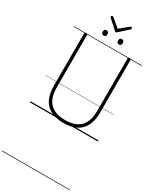

<svg xmlns="http://www.w3.org/2000/svg" viewBox="-638 -2031 2542 3097"><g transform="rotate(30 633.5 -482.5)"><path d="M636 19Q529 19 447.5 -9Q366 -37 311.5 -92.5Q257 -148 229.5 -231Q202 -314 202 -423V-1404Q202 -1414 208.5 -1418.5Q215 -1423 229 -1423Q243 -1423 249.5 -1418.5Q256 -1414 256 -1404V-421Q256 -292 298.5 -206Q341 -120 425.5 -77.5Q510 -35 636 -35Q761 -35 844 -77.5Q927 -120 969 -206Q1011 -292 1011 -421V-1404Q1011 -1414 1017 -1418.5Q1023 -1423 1038 -1423Q1065 -1423 1065 -1404V-423Q1065 -277 1016.5 -178.5Q968 -80 872.5 -30.5Q777 19 636 19ZM492 -1526Q470 -1526 459 -1537.5Q448 -1549 448 -1574Q448 -1600 458.5 -1612Q469 -1624 492 -1624Q513 -1624 524 -1612Q535 -1600 535 -1575Q536 -1549 524.5 -1537.5Q513 -1526 492 -1526ZM777 -1526Q755 -1526 744.5 -1537.5Q734 -1549 734 -1574Q734 -1600 744.5 -1612Q755 -1624 777 -1624Q799 -1624 810 -1612Q821 -1600 821 -1575Q821 -1549 810 -1537.5Q799 -1526 777 -1526ZM808 -1873Q815 -1873 822.5 -1865.5Q830 -1858 830 -1849Q830 -1846 829 -1843Q828 -1840 825 -1836L660 -1685Q654 -1679 649 -1675.5Q644 -1672 634 -1672Q625 -1672 620 -1675.5Q615 -1679 610 -1685L444 -1836Q441 -1841 440 -1844Q439 -1847 439 -1849Q439 -1858 446 -1865.5Q453 -1873 461 -1873Q466 -1873 469.5 -1870.5Q473 -1868 478 -1864L634 -1736L791 -1864Q795 -1868 799 -1870.5Q803 -1873 808 -1873ZM0 898H1267V908H0ZM0 -20H1267V0H0ZM0 -505H1267V-500H0ZM0 -1418H1267V-1408H0Z"/></g></svg>

Font: Playwrite FR Trad Guides
Style: Regular
Weight: 400
Designer: Veronika Burian, José Scaglione
Foundry: TypeTogether
Version: Version 1.003